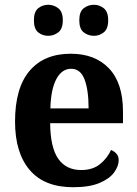

<svg xmlns="http://www.w3.org/2000/svg" viewBox="-20 -774 574 804"><path d="M286 10Q166 10 104.5 -62Q43 -134 43 -265Q43 -406 104 -477.5Q165 -549 276 -549Q378 -549 436.5 -487.5Q495 -426 495 -307V-258H190Q191 -156 224 -109Q257 -62 320 -62Q368 -62 398.5 -86.5Q429 -111 445 -146Q458 -141 467.5 -130.5Q477 -120 477 -103Q477 -78 457.5 -51.5Q438 -25 396 -7.5Q354 10 286 10ZM351 -320Q351 -397 334 -441.5Q317 -486 278 -486Q239 -486 216 -443Q193 -400 191 -320ZM374 -624Q349 -624 330.5 -638.5Q312 -653 312 -689Q312 -725 330.5 -739.5Q349 -754 374 -754Q396 -754 414.5 -739.5Q433 -725 433 -689Q433 -653 414.5 -638.5Q396 -624 374 -624ZM182 -624Q158 -624 140 -638.5Q122 -653 122 -689Q122 -725 140 -739.5Q158 -754 182 -754Q205 -754 224 -739.5Q243 -725 243 -689Q243 -653 224 -638.5Q205 -624 182 -624Z"/></svg>

Font: Noto Serif Devanagari SemiCondensed
Style: Bold
Weight: 700
Width: 4
Designer: Universal Thirst, Indian Type Foundry and the Monotype Design Team
Foundry: Monotype Imaging Inc.
Version: Version 2.004; ttfautohint (v1.8.4.7-5d5b)